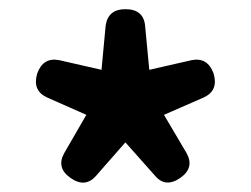

<svg xmlns="http://www.w3.org/2000/svg" viewBox="-20 -828 546 418"><path d="M317 -446 253 -518 209 -468 189 -445Q165 -418 133 -441Q102 -463 120 -495L168 -578L82 -616Q50 -631 61 -668Q74 -704 109 -697L201 -676L210 -772Q215 -808 253 -808Q293 -808 296 -771L305 -676L397 -697Q432 -704 445 -668Q456 -631 424 -616L337 -578L386 -495Q404 -463 373 -441Q340 -418 317 -446Z"/></svg>

Font: GenSenRounded JP B
Style: Regular
Weight: 700
Version: Version 1.501;PS 1;hotconv 16.6.51;makeotf.lib2.5.65220